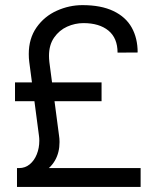

<svg xmlns="http://www.w3.org/2000/svg" viewBox="-20 -736 613 756"><path d="M46.9 0V-74.2H533.7V0ZM39.1 -337.4V-411.6H379.9V-337.4ZM214.4 -176.8Q214.4 -135.7 196.8 -104.7Q179.2 -73.7 146.7 -56.6Q114.3 -39.6 71.8 -39.6L55.2 -74.2Q79.1 -74.2 97.2 -89.1Q115.2 -104 125 -128.7Q134.8 -153.3 134.8 -182.1Q134.8 -192.4 133.3 -202.6L95.2 -492.2Q93.3 -506.3 93.3 -523.4Q93.3 -584.5 124 -628.2Q154.8 -671.9 203.6 -693.8Q252.4 -715.8 304.7 -715.8Q377.9 -715.8 426.5 -692.6Q475.1 -669.4 498.5 -627.7Q522 -585.9 522 -529.3L442.9 -528.8Q442.9 -585.9 407 -615.5Q371.1 -645 308.6 -645Q275.4 -645 244.4 -631.1Q213.4 -617.2 193.1 -588.1Q172.9 -559.1 172.9 -516.1Q172.9 -504.9 174.3 -492.2L212.4 -202.6Q213.4 -196.8 213.9 -190.2Q214.4 -183.6 214.4 -176.8Z"/></svg>

Font: Wand UI Pro
Style: Regular
Weight: 400
Designer: Andreas Faust
Version: Version 1.003;FEAKit 1.0